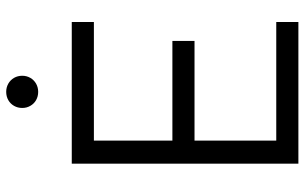

<svg xmlns="http://www.w3.org/2000/svg" viewBox="-199 -769 968 610"><g transform="rotate(-90 285.0 -464.0)"><path d="M70 -720H520V-649.7H143.3V-400.3H460V-330H143.3V-70.3H520V0H70ZM247 -877.3Q247 -891.7 253.7 -903.4Q260.3 -915 272 -921.7Q283.7 -928.3 298.2 -928.3Q312.3 -928.3 324.1 -921.7Q335.8 -915 342.6 -903.4Q349.3 -891.7 349.3 -877.3Q349.3 -863.3 342.6 -851.7Q335.8 -840 324.1 -833.3Q312.3 -826.7 298.2 -826.7Q283.7 -826.7 272 -833.3Q260.3 -840 253.7 -851.7Q247 -863.3 247 -877.3Z"/></g></svg>

Font: Tap Sans
Style: Regular
Weight: 400
Designer: Tap Payments
Foundry: Tap Payments
Version: Version 1.001;Glyphs 3.1.2 (3151)